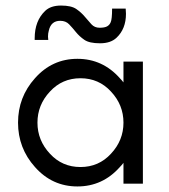

<svg xmlns="http://www.w3.org/2000/svg" viewBox="-20 -662 610 692"><path d="M380 -332Q336 -380 270 -380Q204 -380 160 -332Q115 -284 115 -220Q115 -156 160 -108Q204 -60 270 -60Q336 -60 380 -108Q425 -156 425 -220Q425 -284 380 -332ZM495 0H425V-75Q419 -67 412 -60Q350 10 259 10Q168 10 106 -60Q45 -128 45 -220Q45 -312 106 -380Q168 -450 259 -450Q350 -450 412 -380Q419 -373 425 -365V-440H495ZM105 -518Q105 -521 105 -524Q105 -587 143 -623Q163 -642 200 -642Q237 -642 255 -629.5Q273 -617 285.5 -602Q298 -587 309.5 -574.5Q321 -562 339 -562Q357 -562 366 -567Q375 -572 379 -582Q384 -593 384 -631H433Q434 -621 434 -612Q434 -558 400 -526Q379 -506 340.5 -506Q302 -506 284 -518.5Q266 -531 253.5 -546.5Q241 -562 229 -574.5Q217 -587 197 -587Q164 -587 156 -552Q153 -542 153 -530Q153 -524 154 -518Z"/></svg>

Font: Puffins on Iceburgs
Style: Regular
Weight: 400
Version: Version 1.0